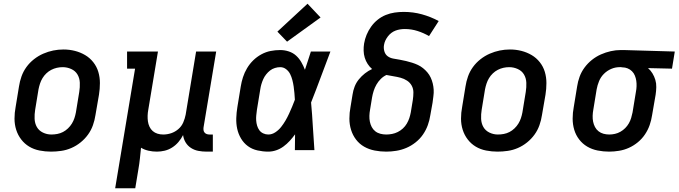

<svg xmlns="http://www.w3.org/2000/svg" viewBox="-20 -807 3647 1032"><path d="M254 8Q223 8 192.5 2Q162 -4 137 -19Q112 -34 94 -57.5Q76 -81 67 -109.5Q58 -138 58 -169.5Q58 -201 64 -232L82 -342Q86 -369 95.5 -396Q105 -423 122 -446.5Q139 -470 162.5 -488.5Q186 -507 212.5 -518.5Q239 -530 266 -535.5Q293 -541 321 -541Q353 -541 382.5 -533.5Q412 -526 437.5 -511Q463 -496 481.5 -472.5Q500 -449 508.5 -420.5Q517 -392 517 -360.5Q517 -329 512 -298L493 -188Q489 -161 479.5 -134Q470 -107 453 -83.5Q436 -60 413 -41.5Q390 -23 363.5 -11.5Q337 0 309 4Q281 8 254 8ZM256 -84Q272 -84 288 -87Q304 -90 318.5 -97.5Q333 -105 345.5 -117Q358 -129 366.5 -143Q375 -157 380 -172Q385 -187 388 -203L406 -313Q410 -338 409 -362.5Q408 -387 396.5 -406.5Q385 -426 363 -436Q341 -446 317 -446Q301 -446 285.5 -442.5Q270 -439 255.5 -431.5Q241 -424 229 -412.5Q217 -401 208.5 -387Q200 -373 195 -357.5Q190 -342 187 -327L169 -217Q165 -193 166 -168.5Q167 -144 178 -124.5Q189 -105 210.5 -94.5Q232 -84 256 -84Q256 -84 256 -84Q256 -84 256 -84Z M599 205 706 -438H663V-530H829L777 -217Q774 -201 773.5 -185.5Q773 -170 775 -155Q777 -140 783.5 -126Q790 -112 801 -102.5Q812 -93 826.5 -88.5Q841 -84 857 -84Q879 -84 900 -91Q921 -98 938.5 -113Q956 -128 965 -149Q974 -170 978 -191L1034 -530H1142L1074 -122Q1073 -114 1074 -107Q1075 -100 1079.5 -94.5Q1084 -89 1091 -86.5Q1098 -84 1106 -84H1124V8H1091Q1068 8 1046.5 4Q1025 0 1007 -11.5Q989 -23 978 -41Q967 -59 964 -81Q954 -61 939 -43.5Q924 -26 905 -14Q886 -2 865 3Q844 8 823 8Q800 8 778 3Q756 -2 738 -13Q735 16 732 45Q729 74 724 102L707 205Z M1422 8Q1393 8 1364 1.5Q1335 -5 1312.5 -21.5Q1290 -38 1275.5 -62.5Q1261 -87 1255 -114.5Q1249 -142 1250 -172Q1251 -202 1256 -232L1274 -342Q1278 -367 1286 -392Q1294 -417 1308 -440.5Q1322 -464 1341.5 -483Q1361 -502 1385 -515Q1409 -528 1434.5 -533Q1460 -538 1486 -538Q1510 -538 1532.5 -530.5Q1555 -523 1571.5 -508Q1588 -493 1599.5 -473Q1611 -453 1619 -432Q1627 -456 1635 -480.5Q1643 -505 1651 -530H1756Q1730 -462 1704.5 -393Q1679 -324 1652 -256Q1658 -192 1661.5 -128Q1665 -64 1670 0H1565Q1565 -21 1565.5 -42.5Q1566 -64 1566 -85Q1553 -67 1537.5 -50Q1522 -33 1503.5 -19.5Q1485 -6 1464 1Q1443 8 1422 8ZM1422 -84Q1442 -84 1460 -96Q1478 -108 1491 -124.5Q1504 -141 1514.5 -159Q1525 -177 1533.5 -195.5Q1542 -214 1550 -233Q1558 -252 1565 -271Q1564 -289 1562.5 -306.5Q1561 -324 1558.5 -341.5Q1556 -359 1551.5 -376.5Q1547 -394 1539.5 -409Q1532 -424 1518 -435Q1504 -446 1486 -446Q1472 -446 1457.5 -441.5Q1443 -437 1431.5 -428Q1420 -419 1410.5 -407Q1401 -395 1395 -381.5Q1389 -368 1385 -354.5Q1381 -341 1379 -327L1361 -217Q1359 -202 1357.5 -187.5Q1356 -173 1357 -159Q1358 -145 1362 -131.5Q1366 -118 1374 -107Q1382 -96 1395 -90Q1408 -84 1422 -84ZM1523 -583 1471 -637 1633 -787 1703 -713Z M2056 8Q2024 8 1993.5 2Q1963 -4 1937.5 -18.5Q1912 -33 1894 -56.5Q1876 -80 1867 -109Q1858 -138 1858 -169.5Q1858 -201 1864 -232L1875 -299Q1878 -320 1886 -341Q1894 -362 1908.5 -380Q1923 -398 1941.5 -412.5Q1960 -427 1980 -436Q1966 -448 1956 -463.5Q1946 -479 1940.5 -497Q1935 -515 1934.5 -534.5Q1934 -554 1937 -573Q1941 -597 1950.5 -620Q1960 -643 1975 -664Q1990 -685 2010 -701Q2030 -717 2053.5 -726.5Q2077 -736 2101.5 -739.5Q2126 -743 2150 -743Q2201 -743 2248 -730Q2295 -717 2338 -694L2286 -613Q2257 -630 2224 -640.5Q2191 -651 2156 -651Q2143 -651 2130.5 -649Q2118 -647 2106 -642.5Q2094 -638 2083.5 -630Q2073 -622 2065 -611.5Q2057 -601 2051.5 -589.5Q2046 -578 2044 -565Q2041 -548 2046 -531Q2051 -514 2064 -504.5Q2077 -495 2094.5 -492Q2112 -489 2129 -486Q2146 -483 2162.5 -479Q2179 -475 2195 -470Q2211 -465 2226 -458Q2241 -451 2254 -440.5Q2267 -430 2277.5 -417.5Q2288 -405 2295 -390Q2302 -375 2306 -358.5Q2310 -342 2311 -325Q2312 -308 2309.5 -290Q2307 -272 2305 -255L2293 -188Q2289 -161 2279.5 -134.5Q2270 -108 2253.5 -84Q2237 -60 2213.5 -41.5Q2190 -23 2164 -12Q2138 -1 2110.5 3.5Q2083 8 2056 8ZM2056 -84Q2071 -84 2087 -87Q2103 -90 2118 -97.5Q2133 -105 2145.5 -116.5Q2158 -128 2166.5 -142.5Q2175 -157 2180 -172Q2185 -187 2188 -203L2199 -270Q2202 -290 2202 -310Q2202 -330 2193 -346.5Q2184 -363 2168 -373.5Q2152 -384 2133.5 -389Q2115 -394 2095.5 -397Q2076 -400 2057 -404Q2040 -396 2026.5 -382.5Q2013 -369 2003.5 -352.5Q1994 -336 1988.5 -318.5Q1983 -301 1980 -284L1969 -217Q1966 -201 1965.5 -184.5Q1965 -168 1968 -153Q1971 -138 1978 -124.5Q1985 -111 1997 -101.5Q2009 -92 2024.5 -88Q2040 -84 2056 -84Z M2654 8Q2623 8 2592.5 2Q2562 -4 2537 -19Q2512 -34 2494 -57.5Q2476 -81 2467 -109.5Q2458 -138 2458 -169.5Q2458 -201 2464 -232L2482 -342Q2486 -369 2495.5 -396Q2505 -423 2522 -446.5Q2539 -470 2562.5 -488.5Q2586 -507 2612.5 -518.5Q2639 -530 2666 -535.5Q2693 -541 2721 -541Q2753 -541 2782.5 -533.5Q2812 -526 2837.5 -511Q2863 -496 2881.5 -472.5Q2900 -449 2908.5 -420.5Q2917 -392 2917 -360.5Q2917 -329 2912 -298L2893 -188Q2889 -161 2879.5 -134Q2870 -107 2853 -83.5Q2836 -60 2813 -41.5Q2790 -23 2763.5 -11.5Q2737 0 2709 4Q2681 8 2654 8ZM2656 -84Q2672 -84 2688 -87Q2704 -90 2718.5 -97.5Q2733 -105 2745.5 -117Q2758 -129 2766.5 -143Q2775 -157 2780 -172Q2785 -187 2788 -203L2806 -313Q2810 -338 2809 -362.5Q2808 -387 2796.5 -406.5Q2785 -426 2763 -436Q2741 -446 2717 -446Q2701 -446 2685.5 -442.5Q2670 -439 2655.5 -431.5Q2641 -424 2629 -412.5Q2617 -401 2608.5 -387Q2600 -373 2595 -357.5Q2590 -342 2587 -327L2569 -217Q2565 -193 2566 -168.5Q2567 -144 2578 -124.5Q2589 -105 2610.5 -94.5Q2632 -84 2656 -84Q2656 -84 2656 -84Q2656 -84 2656 -84Z M3254 8Q3223 8 3192.5 2Q3162 -4 3136.5 -19Q3111 -34 3093 -57.5Q3075 -81 3066.5 -109.5Q3058 -138 3058 -169.5Q3058 -201 3064 -232L3082 -342Q3086 -369 3095.5 -395Q3105 -421 3122 -444Q3139 -467 3161.5 -485Q3184 -503 3210 -514.5Q3236 -526 3263 -532Q3290 -538 3316 -538Q3320 -538 3324.5 -538Q3329 -538 3333 -538L3607 -530L3592 -438L3463 -441Q3477 -429 3487 -412.5Q3497 -396 3502.5 -377.5Q3508 -359 3507.5 -338.5Q3507 -318 3504 -298L3485 -188Q3481 -161 3472 -135Q3463 -109 3447 -85Q3431 -61 3408.5 -42.5Q3386 -24 3360.5 -12.5Q3335 -1 3307.5 3.5Q3280 8 3254 8ZM3255 -84Q3270 -84 3285.5 -87.5Q3301 -91 3315 -99Q3329 -107 3340.5 -118.5Q3352 -130 3360 -144Q3368 -158 3372.5 -173Q3377 -188 3380 -203L3398 -313Q3401 -328 3401.5 -343.5Q3402 -359 3400 -373Q3398 -387 3392.5 -400.5Q3387 -414 3377 -424Q3367 -434 3353.5 -439.5Q3340 -445 3325 -445L3318 -446Q3316 -446 3314 -446Q3312 -446 3310 -446Q3287 -446 3265 -436.5Q3243 -427 3226 -410Q3209 -393 3200 -371Q3191 -349 3187 -327L3169 -217Q3166 -201 3165.5 -184.5Q3165 -168 3168 -153Q3171 -138 3178 -124.5Q3185 -111 3197 -101.5Q3209 -92 3224 -88Q3239 -84 3255 -84Z"/></svg>

Font: Iosevka Curly Slab SmBdEx
Style: Italic
Weight: 600
Width: 7
Italic angle: -9°
Monospace: yes
Designer: Belleve Invis
Foundry: Belleve Invis
Version: Version 11.1.0; ttfautohint (v1.8.3)